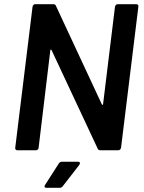

<svg xmlns="http://www.w3.org/2000/svg" viewBox="-20 -720 689 920"><path d="M544 -700H633Q638 -700 641 -696.5Q644 -693 643 -688L560 -12Q559 -7 555.5 -3.5Q552 0 547 0H461Q451 0 448 -8L227 -480Q225 -483 223 -482.5Q221 -482 221 -478L165 -12Q165 -7 161 -3.5Q157 0 152 0H63Q58 0 55 -3.5Q52 -7 53 -12L136 -688Q137 -693 140.5 -696.5Q144 -700 149 -700H235Q245 -700 248 -692L468 -220Q470 -217 472 -217.5Q474 -218 474 -222L531 -688Q532 -693 535.5 -696.5Q539 -700 544 -700ZM196 166 262 63Q267 55 278 55H354Q363 55 363 62Q363 65 360 70L281 172Q275 180 266 180H202Q196 180 194 176Q192 172 196 166Z"/></svg>

Font: Barlow SemiBold
Style: Italic
Weight: 600
Italic angle: -7°
Designer: Jeremy Tribby
Foundry: Tribby Type
Version: Version 1.408